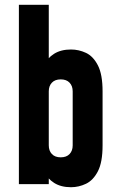

<svg xmlns="http://www.w3.org/2000/svg" viewBox="-20 -770 498 803"><path d="M277 13Q235 13 206.5 -5Q178 -23 162 -55L184 -84V0H59V-750H184V-466L162 -495Q178 -527.5 206.5 -545.2Q235 -563 277 -563Q309.5 -563 339.8 -548.8Q370 -534.5 389.5 -496.5Q409 -458.5 409 -388V-162Q409 -91.5 389.5 -53.8Q370 -16 339.8 -1.5Q309.5 13 277 13ZM234 -112Q258 -112 271 -125.8Q284 -139.5 284 -162V-388Q284 -410.5 271 -424.2Q258 -438 234 -438Q210 -438 197 -424.2Q184 -410.5 184 -388V-162Q184 -139.5 197 -125.8Q210 -112 234 -112Z"/></svg>

Font: Mohave Light
Style: Bold
Weight: 700
Version: Version 2.003